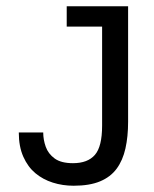

<svg xmlns="http://www.w3.org/2000/svg" viewBox="-20 -583 491 613"><path d="M215 10Q180 10 148.5 0Q117 -10 93 -30Q69 -50 54.5 -82.5Q40 -115 40 -160H118Q118 -137 126 -114.5Q134 -92 154.5 -77Q175 -62 213 -62Q260 -62 283 -88.5Q306 -115 306 -182V-545H389V-194Q389 -147 380.5 -109Q372 -71 352.5 -44.5Q333 -18 299.5 -4Q266 10 215 10ZM193 -498V-563H389V-498Z"/></svg>

Font: Darker Grotesque Light SemiBold
Style: Regular
Weight: 600
Version: Version 1.000;gftools[0.9.28]